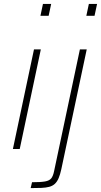

<svg xmlns="http://www.w3.org/2000/svg" viewBox="-20 -763 517 983"><path d="M187 -682 200 -743H242L229 -682ZM46 0 154 -510H189L81 0ZM422 -682 435 -743H477L464 -682ZM137 200 144 170Q188 170 210.5 166Q233 162 242.5 150Q252 138 257 113L389 -510H424L294 103Q288 131 280 149.5Q272 168 260.5 178.5Q249 189 232 193.5Q215 198 192 199Q169 200 137 200Z"/></svg>

Font: Saira Thin
Style: Italic
Weight: 100
Italic angle: -12°
Designer: Hector Gatti with collaboration of the Omnibus-Type team
Foundry: Omnibus-Type
Version: Version 1.101